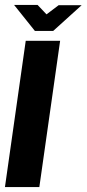

<svg xmlns="http://www.w3.org/2000/svg" viewBox="-22 -756 350 776"><path d="M-2 0 82 -591H221L137 0ZM119 -631 35 -736H130L166 -698L215 -735H308L193 -631Z"/></svg>

Font: Alumni Sans ExtraBold
Style: Italic
Weight: 800
Italic angle: -8°
Designer: Robert E. Leuschke
Foundry: Robert E. Leuschke
Version: Version 1.016